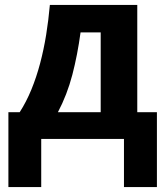

<svg xmlns="http://www.w3.org/2000/svg" viewBox="-20 -566 673 782"><path d="M390.1 -108.9V-434.1H308.1Q295.9 -343.3 274.7 -261.7Q253.4 -180.2 215.8 -108.9ZM619.1 195.8H484.9V0H147.9V195.8H14.2V-108.9H60.1Q86.9 -150.4 107.7 -200.9Q128.4 -251.5 143.3 -307.6Q158.2 -363.8 168 -424.3Q177.7 -484.9 183.1 -545.9H539.1V-108.9H619.1Z"/></svg>

Font: Droid Sans
Style: Bold
Weight: 700
Foundry: Ascender Corporation
Version: Version 1.00 build 112